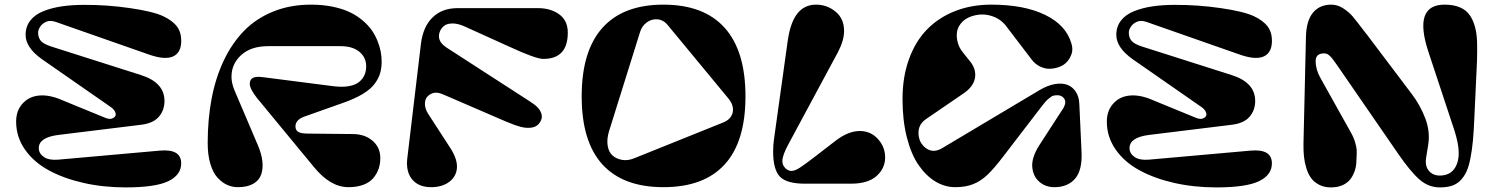

<svg xmlns="http://www.w3.org/2000/svg" viewBox="-20 -795 6461 831"><path d="M231.9 -104 671.9 -143.1Q764.2 -151.4 764.2 -87.9Q764.2 -37.6 708.3 -10.7Q652.3 16.1 523.9 16.1Q427.2 16.1 341.8 -3.2Q256.3 -22.5 191.2 -57.9Q126 -93.3 87.9 -147.9Q49.8 -202.6 49.8 -269Q49.8 -314 75.4 -344.2Q101.1 -374.5 141.8 -380.6Q182.6 -386.7 232.9 -368.2L433.1 -286.1Q451.2 -278.3 462.2 -281.2Q473.1 -284.2 478.3 -291.5Q483.4 -298.8 478.3 -310.5Q473.1 -322.3 459 -332L161.1 -539.1Q90.8 -589.4 90.8 -644Q90.8 -680.2 111.3 -706.3Q131.8 -732.4 168.2 -746.8Q204.6 -761.2 248 -767.6Q291.5 -773.9 344.2 -773.9Q442.9 -774.4 542.2 -760Q641.6 -745.6 686 -725.1Q727.5 -705.6 746.8 -679Q766.1 -652.3 764.2 -610.8Q761.7 -564.9 728 -550.3Q694.3 -535.6 629.9 -557.1L221.2 -700.2Q196.8 -708.5 179.7 -700.7Q162.6 -692.9 153.8 -679.4Q145 -666 145 -653.8Q145 -632.8 156.2 -618.9Q167.5 -605 200.2 -594.2L589.8 -470.2Q691.9 -438 691.9 -357.9Q691.9 -317.9 667.5 -289.6Q643.1 -261.2 589.8 -254.9L231.9 -210.9Q147.9 -200.2 147.9 -153.8Q147.9 -130.9 169.7 -115.7Q191.4 -100.6 231.9 -104Z M1626 -110.8Q1626 -85.9 1618.7 -64.5Q1611.3 -43 1595.9 -24.4Q1580.6 -5.9 1553 4.6Q1525.4 15.1 1487.8 15.1Q1410.6 15.1 1339.8 -70.8L1092.8 -370.1Q1061 -410.2 1061 -433.1Q1061.5 -452.1 1075.7 -458.5Q1089.8 -464.8 1118.7 -460.9L1422.9 -421.9Q1461.4 -417 1490 -422.1Q1518.6 -427.2 1534.4 -440.4Q1550.3 -453.6 1557.6 -470.5Q1564.9 -487.3 1564.9 -507.8Q1564.9 -545.9 1535.9 -570.6Q1506.8 -595.2 1453.6 -595.2H1140.6Q1066.4 -595.2 1024.2 -556.9Q981.9 -518.6 981.9 -462.9Q981.9 -435.5 994.6 -404.8L1096.7 -165Q1111.8 -129.4 1115.5 -97.9Q1119.1 -66.4 1110.8 -40.8Q1102.5 -15.1 1076.7 0Q1050.8 15.1 1009.8 15.1Q984.9 15.1 962.9 5.1Q940.9 -4.9 921.4 -26.1Q901.9 -47.4 890.4 -85.9Q878.9 -124.5 878.9 -175.8Q878.9 -278.8 896 -368.7Q913.1 -458.5 948.7 -533.4Q984.4 -608.4 1036.6 -661.9Q1088.9 -715.3 1162.6 -745.1Q1236.3 -774.9 1325.7 -774.9Q1377 -774.9 1420.4 -765.9Q1463.9 -756.8 1494.6 -741.9Q1525.4 -727.1 1549.8 -706.3Q1574.2 -685.5 1589.4 -663.6Q1604.5 -641.6 1614.3 -616.9Q1624 -592.3 1627.9 -570.8Q1631.8 -549.3 1631.8 -528.8Q1631.8 -501 1625.5 -478.8Q1619.1 -456.5 1602.1 -433.1Q1585 -409.7 1551 -388.9Q1517.1 -368.2 1465.8 -350.1L1301.8 -292Q1258.8 -277.8 1258.8 -248Q1258.8 -231 1271.5 -223.9Q1284.2 -216.8 1313 -216.8L1509.8 -214.8Q1560.1 -213.9 1593 -185.3Q1626 -156.7 1626 -110.8Z M1914.6 -587.9 2273.4 -356Q2295.4 -342.3 2307.6 -329.3Q2319.8 -316.4 2324 -300Q2328.1 -283.7 2317.9 -267.1Q2306.6 -247.6 2283.7 -243.2Q2260.7 -238.8 2233.4 -246.1Q2206.1 -253.4 2167.5 -270L1893.6 -388.2Q1870.1 -397.5 1853.3 -391.8Q1836.4 -386.2 1827.1 -373.5Q1817.9 -360.8 1819.3 -341.1Q1820.8 -321.3 1833.5 -301.8L1932.6 -148.9Q1960.9 -102.5 1957.5 -66.2Q1954.1 -29.8 1923.6 -7.3Q1893.1 15.1 1845.7 15.1Q1792.5 15.1 1764.4 -17.8Q1736.3 -50.8 1742.7 -108.9L1801.8 -605Q1811 -679.7 1852.3 -719.7Q1893.6 -759.8 1960.4 -759.8H2308.6Q2363.3 -759.8 2400.4 -732.9Q2437.5 -706.1 2437.5 -653.8Q2437.5 -540 2331.5 -540Q2298.8 -540 2183.6 -593.3Q2181.2 -594.2 2179.7 -595Q2178.2 -595.7 2176.3 -596.7Q2174.3 -597.7 2172.9 -598.1L1991.7 -680.2Q1962.4 -693.4 1939.7 -693.4Q1917 -693.4 1905 -685.1Q1893.1 -676.8 1885.7 -663.1Q1865.2 -619.1 1914.6 -587.9Z M2851.6 -774.9Q3026.4 -774.9 3116.5 -674.6Q3206.5 -574.2 3206.5 -377.9Q3206.5 -182.1 3116.7 -83.5Q3026.9 15.1 2851.6 15.1Q2676.8 15.1 2587.2 -83.5Q2497.6 -182.1 2497.6 -377.9Q2497.6 -574.2 2587.4 -674.6Q2677.2 -774.9 2851.6 -774.9ZM3132.3 -369.1 2868.7 -688Q2850.6 -709.5 2825.4 -711.4Q2800.3 -713.4 2779.3 -698Q2758.3 -682.6 2750.5 -657.2L2615.7 -226.1Q2605.5 -191.9 2610.1 -164.1Q2614.7 -136.2 2631.6 -121.6Q2648.4 -106.9 2673.8 -102.8Q2699.2 -98.6 2729.5 -111.8L3108.4 -264.2Q3144.5 -278.3 3151.1 -308.3Q3157.7 -338.4 3132.3 -369.1Z M3330.1 -193.8 3389.2 -617.2Q3400.4 -697.3 3430.9 -736.1Q3461.4 -774.9 3512.2 -774.9Q3559.6 -774.9 3596.4 -744.6Q3633.3 -714.4 3633.3 -661.1Q3633.3 -619.6 3606 -567.9L3395 -175.8Q3366.2 -124 3366.2 -98.1Q3366.2 -80.1 3378.7 -67.6Q3391.1 -55.2 3405.3 -55.2Q3419.9 -55.2 3440.9 -68.6Q3461.9 -82 3506.3 -116.2L3598.1 -187Q3652.3 -228 3701.2 -228Q3748.5 -228 3779.8 -193.4Q3811 -158.7 3811 -113.8Q3811 -66.4 3773.9 -33.2Q3736.8 0 3663.1 0H3464.4Q3384.3 0 3355.2 -30.8Q3326.2 -61.5 3326.2 -140.1Q3326.2 -167 3330.1 -193.8Z M4147 -568.8 4176.3 -532.2Q4206.1 -497.1 4200 -458.5Q4193.8 -419.9 4149.4 -390.1L3988.3 -279.8Q3952.1 -255.4 3955.6 -212.9Q3958 -178.2 3983.9 -156.7Q4014.6 -131.3 4051.8 -150.4Q4053.7 -151.4 4056.2 -152.8L4479 -404.8Q4514.2 -425.8 4545.9 -431.2Q4577.6 -436.5 4600.1 -427.7Q4622.6 -418.9 4636.2 -397.9Q4649.9 -377 4651.4 -346.2L4661.1 -136.2Q4664.6 -58.6 4633.1 -21.7Q4601.6 15.1 4543 15.1Q4504.9 15.1 4478 -8.5Q4451.2 -32.2 4447.8 -71.8Q4444.3 -111.3 4476.1 -163.1L4583 -328.1Q4596.2 -352.5 4586.2 -367.7Q4576.2 -382.8 4557.1 -382.8Q4545.4 -382.8 4538.1 -380.6Q4530.8 -378.4 4517.6 -367.2Q4504.4 -356 4487.3 -333L4323.2 -119.1Q4282.2 -65.4 4253.7 -38.3Q4225.1 -11.2 4192.1 2Q4159.2 15.1 4114.3 15.1Q4069.3 15.1 4028.8 -9.3Q3988.3 -33.7 3956.1 -80.1Q3923.8 -126.5 3905 -200.4Q3886.2 -274.4 3886.2 -366.2Q3886.2 -461.9 3914.3 -539.3Q3942.4 -616.7 3992.9 -668.2Q4043.5 -719.7 4114.3 -747.3Q4185.1 -774.9 4270 -774.9Q4412.1 -774.9 4503.2 -730.7Q4594.2 -686.5 4617.2 -606.9Q4624.5 -582.5 4618.4 -563.2Q4612.3 -543.9 4599.1 -528.6Q4585.9 -513.2 4565.4 -505.6Q4544.9 -498 4524.2 -497.3Q4503.4 -496.6 4481.9 -506.8Q4460.4 -517.1 4445.3 -537.1L4334 -683.1Q4308.1 -716.3 4265.1 -727.8Q4222.2 -739.3 4176.3 -721.2Q4151.4 -710.4 4137.2 -691.4Q4123 -672.4 4121.3 -650.9Q4119.6 -629.4 4126.2 -607.9Q4132.8 -586.4 4147 -568.8Z M4952.6 -104 5392.6 -143.1Q5484.9 -151.4 5484.9 -87.9Q5484.9 -37.6 5429 -10.7Q5373 16.1 5244.6 16.1Q5147.9 16.1 5062.5 -3.2Q4977.1 -22.5 4911.9 -57.9Q4846.7 -93.3 4808.6 -147.9Q4770.5 -202.6 4770.5 -269Q4770.5 -314 4796.1 -344.2Q4821.8 -374.5 4862.5 -380.6Q4903.3 -386.7 4953.6 -368.2L5153.8 -286.1Q5171.9 -278.3 5182.9 -281.2Q5193.8 -284.2 5199 -291.5Q5204.1 -298.8 5199 -310.5Q5193.8 -322.3 5179.7 -332L4881.8 -539.1Q4811.5 -589.4 4811.5 -644Q4811.5 -680.2 4832 -706.3Q4852.5 -732.4 4888.9 -746.8Q4925.3 -761.2 4968.8 -767.6Q5012.2 -773.9 5064.9 -773.9Q5163.6 -774.4 5262.9 -760Q5362.3 -745.6 5406.7 -725.1Q5448.2 -705.6 5467.5 -679Q5486.8 -652.3 5484.9 -610.8Q5482.4 -564.9 5448.7 -550.3Q5415 -535.6 5350.6 -557.1L4941.9 -700.2Q4917.5 -708.5 4900.4 -700.7Q4883.3 -692.9 4874.5 -679.4Q4865.7 -666 4865.7 -653.8Q4865.7 -632.8 4877 -618.9Q4888.2 -605 4920.9 -594.2L5310.5 -470.2Q5412.6 -438 5412.6 -357.9Q5412.6 -317.9 5388.2 -289.6Q5363.8 -261.2 5310.5 -254.9L4952.6 -210.9Q4868.7 -200.2 4868.7 -153.8Q4868.7 -130.9 4890.4 -115.7Q4912.1 -100.6 4952.6 -104Z M6232.4 -774.9Q6271 -774.9 6298.1 -763.4Q6325.2 -752 6340.3 -730.7Q6355.5 -709.5 6363.8 -679.4Q6372.1 -649.4 6373 -612.1Q6374 -574.7 6372.6 -530.8L6361.3 -287.1Q6358.9 -227.5 6355 -186.3Q6351.1 -145 6344 -109.1Q6336.9 -73.2 6326.4 -51Q6315.9 -28.8 6299.8 -12.9Q6283.7 2.9 6262.2 9.5Q6240.7 16.1 6211.4 16.1Q6162.1 16.1 6122.6 -19Q6083 -54.2 6029.8 -131.8L5767.6 -512.2Q5747.1 -542 5735.8 -553Q5724.6 -564 5711.4 -564Q5674.3 -564 5674.3 -530.8Q5674.3 -493.7 5695.3 -457L5827.6 -220.2Q5839.4 -199.2 5845.2 -178.5Q5851.1 -157.7 5851.8 -147.5Q5852.5 -137.2 5851.6 -119.4Q5850.6 -101.6 5850.6 -100.1Q5850.6 -79.6 5845 -60.3Q5839.4 -41 5827.4 -23.2Q5815.4 -5.4 5793 5.4Q5770.5 16.1 5740.7 16.1Q5711.9 16.1 5690.2 5.1Q5668.5 -5.9 5655.3 -23.4Q5642.1 -41 5634.3 -66.2Q5626.5 -91.3 5623.8 -116.9Q5621.1 -142.6 5621.6 -171.9L5632.3 -634.8Q5633.8 -705.1 5662.6 -740Q5691.4 -774.9 5741.7 -774.9Q5769 -774.9 5793.5 -759Q5817.9 -743.2 5833.3 -725.3Q5848.6 -707.5 5888.2 -655.3Q5892.1 -650.9 5894 -648.2Q5896 -645.5 5899.2 -641.4Q5902.3 -637.2 5904.8 -633.8L6090.3 -388.2Q6127.4 -339.4 6148.9 -282.5Q6170.4 -225.6 6161.6 -168.9L6152.3 -111.8Q6147 -75.7 6164.6 -55.4Q6182.1 -35.2 6211.4 -35.2Q6252 -35.2 6272.7 -62Q6293.5 -88.9 6293.5 -133.8Q6293.5 -170.9 6275.4 -229L6162.6 -569.8Q6094.7 -774.9 6232.4 -774.9Z"/></svg>

Font: Pilowlava
Style: Regular
Weight: 400
Designer: Anton Moglia, Jérémy Landes, Maksym Kobuzan (Cyrillic), Velvetyne Type Foundry
Foundry: Anton Moglia, Jérémy Landes, Velvetyne Type Foundry
Version: Version 1.001;hotconv 1.0.109;makeotfexe 2.5.65596